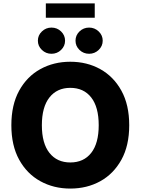

<svg xmlns="http://www.w3.org/2000/svg" viewBox="-20 -1101 828 1131"><path d="M394 9.8Q296.4 9.8 217.5 -33.7Q138.7 -77.1 92.8 -160.4Q46.9 -243.7 46.9 -363.3Q46.9 -483.4 92.8 -566.9Q138.7 -650.4 217.5 -693.8Q296.4 -737.3 394 -737.3Q492.2 -737.3 570.6 -693.8Q648.9 -650.4 695.1 -566.9Q741.2 -483.4 741.2 -363.3Q741.2 -243.2 695.1 -159.9Q648.9 -76.7 570.6 -33.4Q492.2 9.8 394 9.8ZM394 -144Q473.1 -144 517.3 -200.4Q561.5 -256.8 561.5 -363.3Q561.5 -470.2 517.3 -526.9Q473.1 -583.5 394 -583.5Q315.9 -583.5 271.2 -526.9Q226.6 -470.2 226.6 -363.3Q226.6 -256.8 271.2 -200.4Q315.9 -144 394 -144ZM538.1 -1081.1V-996.6H250V-1081.1ZM283.2 -784.2Q250.5 -784.2 226.8 -806.9Q203.1 -829.6 203.1 -861.3Q203.1 -893.1 226.8 -915.8Q250.5 -938.5 283.2 -938.5Q316.4 -938.5 339.8 -915.8Q363.3 -893.1 363.3 -861.3Q363.3 -829.6 339.8 -806.9Q316.4 -784.2 283.2 -784.2ZM504.9 -784.2Q471.7 -784.2 448.2 -806.9Q424.8 -829.6 424.8 -861.3Q424.8 -893.1 448.2 -915.8Q471.7 -938.5 504.9 -938.5Q537.6 -938.5 561.3 -915.8Q585 -893.1 585 -861.3Q585 -829.6 561.3 -806.9Q537.6 -784.2 504.9 -784.2Z"/></svg>

Font: Inter Extra Bold
Style: Regular
Weight: 800
Designer: Rasmus Andersson
Foundry: rsms
Version: Version 4.000;git-3c8e0fc